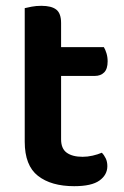

<svg xmlns="http://www.w3.org/2000/svg" viewBox="-20 -626 425 660"><path d="M190 -147Q190 -115 209.5 -101Q229 -87 264 -87Q281 -87 298.5 -91Q316 -95 330 -101Q338 -93 343.5 -81.5Q349 -70 349 -55Q349 -25 322 -5.5Q295 14 235 14Q156 14 110.5 -21.5Q65 -57 65 -139V-598Q73 -600 88.5 -603Q104 -606 122 -606Q157 -606 173.5 -593Q190 -580 190 -547V-464H337Q342 -456 346 -443Q350 -430 350 -415Q350 -389 338 -377Q326 -365 306 -365H190V-147Z"/></svg>

Font: Baloo 2 SemiBold
Style: Regular
Weight: 600
Designer: Sarang Kulkarni and Ek Type
Foundry: Ek Type
Version: Version 1.640;hotconv 1.0.111;makeotfexe 2.5.65597; ttfautoh